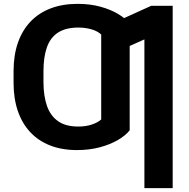

<svg xmlns="http://www.w3.org/2000/svg" viewBox="-20 -757 966 981"><path d="M642.6 -427.2V-91.3Q622.1 -64.9 583 -42Q543.9 -19 490.5 -4.6Q437 9.8 373 9.8Q296.4 9.8 236.3 -13.7Q176.3 -37.1 134.5 -81.8Q92.8 -126.5 71 -190.2Q49.3 -253.9 49.3 -334.5V-383.8L202.1 -385.3V-334.5Q202.6 -265.6 220.2 -215.3Q237.8 -165 276.9 -137.7Q315.9 -110.4 379.4 -110.4Q418.5 -110.4 449 -120.6Q479.5 -130.9 497.1 -146.5V-427.2ZM642.6 -636.2V-306.2L497.1 -304.7V-580.6Q478 -598.6 446.5 -607.4Q415 -616.2 380.9 -616.2Q315.4 -616.2 276.1 -590.3Q236.8 -564.5 219.5 -514.9Q202.1 -465.3 202.1 -393.1V-339.8L49.3 -340.3V-393.1Q49.3 -474.6 71.5 -538.6Q93.8 -602.5 136 -646.7Q178.2 -690.9 238.8 -714.1Q299.3 -737.3 377 -737.3Q439.9 -737.3 492.7 -722.9Q545.4 -708.5 584 -685.3Q622.6 -662.1 642.6 -636.2ZM862.3 -727.5V204.1H717.8V-555.7L564.5 -487.3V-642.1L752.9 -727.5Z"/></svg>

Font: Inter 17pt
Style: Bold
Weight: 700
Version: Version 4.001;git-66647c0bb